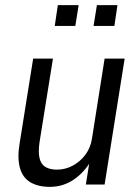

<svg xmlns="http://www.w3.org/2000/svg" viewBox="-20 -718 537 747"><path d="M174 9Q128 9 98 -9Q68 -27 57.5 -65Q47 -103 56 -158L109 -490H186L134 -166Q128 -126 134 -102Q140 -78 157.5 -68Q175 -58 201 -58Q234 -58 263 -73.5Q292 -89 312.5 -116.5Q333 -144 338 -180L387 -490H465L387 0H314L329 -94H335Q308 -47 266.5 -19Q225 9 174 9ZM344 -617 357 -698H437L425 -617ZM193 -617 205 -698H286L273 -617Z"/></svg>

Font: Nunito Sans 10pt Condensed
Style: Italic
Weight: 400
Width: 3
Italic angle: -9°
Designer: Vernon Adams
Foundry: Vernon Adams
Version: Version 3.101;gftools[0.9.27]